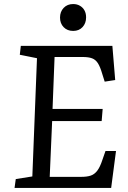

<svg xmlns="http://www.w3.org/2000/svg" viewBox="-20 -930 632 950"><path d="M163 -642 78 -659 83 -703H536L550 -534L498 -526L486 -564Q476 -599 464.5 -617Q453 -635 435.5 -641.5Q418 -648 389 -648H250L240 -391H488L483 -331H238L226 -55H383Q410 -55 428.5 -61Q447 -67 461 -85Q475 -103 487 -140L502 -183H554L530 0H52L58 -44L140 -57ZM277 -843Q277 -872 295 -891Q313 -910 342 -910Q361 -910 375.5 -901.5Q390 -893 398 -878.5Q406 -864 406 -844Q406 -815 388.5 -796Q371 -777 342 -777Q313 -777 295 -795.5Q277 -814 277 -843Z"/></svg>

Font: Literata 18pt
Style: Italic
Weight: 400
Italic angle: -2°
Designer: Latin by Veronika Burian and Jose Scaglione. Greek by Irene Vlachou. Cyrillic by Vera Evstafieva
Foundry: TypeTogether
Version: Version 3.103;gftools[0.9.29]